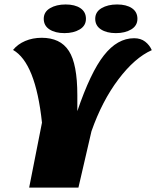

<svg xmlns="http://www.w3.org/2000/svg" viewBox="-20 -849 707 869"><path d="M170 -294Q141 -565 39 -623Q60 -649 94 -663.5Q128 -678 169 -678Q210 -678 241 -663.5Q272 -649 292 -618Q330 -559 330 -418V-346Q390 -522 450 -598Q511 -676 587 -676Q617 -676 637 -660.5Q657 -645 667 -622Q590 -588 516 -490Q442 -392 394 -255L335 0H112ZM277 -828.8Q319 -828.8 344 -812Q369 -795.1 369 -763.9Q369 -732.8 341 -715.9Q313 -699.1 271.5 -699.1Q230 -699.1 204 -715.9Q178 -732.8 178 -763.9Q178 -795.1 206.5 -812Q235 -828.8 277 -828.8ZM510 -828.8Q552 -828.8 577 -812Q602 -795.1 602 -763.9Q602 -732.8 574 -715.9Q546 -699.1 504.5 -699.1Q463 -699.1 437 -715.9Q411 -732.8 411 -763.9Q411 -795.1 439.5 -812Q468 -828.8 510 -828.8Z"/></svg>

Font: Sansita One
Style: Regular
Weight: 400
Designer: Pablo Cosgaya
Foundry: Omnibus-Type
Version: Version 1.001